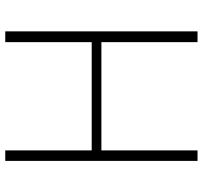

<svg xmlns="http://www.w3.org/2000/svg" viewBox="-40 -714 754 713"><g transform="rotate(-90 336.5 -357.0)"><path d="M577 0H537V-357H135V0H96V-714H135V-393H537V-714H577Z"/></g></svg>

Font: Noto Sans Disp ExtLt
Style: Regular
Weight: 200
Designer: Monotype Design Team
Foundry: Monotype Imaging Inc.
Version: Version 2.000;GOOG;noto-source:20170915:90ef993387c0